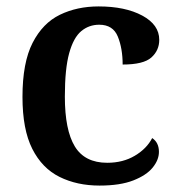

<svg xmlns="http://www.w3.org/2000/svg" viewBox="-20 -568 554 598"><path d="M290 10Q220 10 165.5 -17Q111 -44 80.5 -104.5Q50 -165 50 -266Q50 -373 81.5 -434.5Q113 -496 166.5 -522Q220 -548 287 -548Q370 -548 423 -519.5Q476 -491 476 -444Q476 -411 451.5 -389Q427 -367 362 -367Q362 -417 347 -454Q332 -491 289 -491Q257 -491 233 -471Q209 -451 195.5 -402.5Q182 -354 182 -267Q182 -163 213 -112Q244 -61 314 -61Q363 -61 400 -83Q437 -105 454 -138Q475 -124 475 -95Q475 -70 455.5 -46Q436 -22 395 -6Q354 10 290 10Z"/></svg>

Font: Noto Serif Thai SemiBold
Style: Regular
Weight: 600
Designer: Monotype Design Team
Foundry: Monotype Imaging Inc.
Version: Version 2.001; ttfautohint (v1.8.4.7-5d5b)